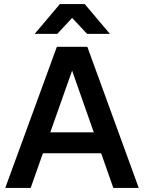

<svg xmlns="http://www.w3.org/2000/svg" viewBox="-20 -932 715 952"><path d="M6 0 262 -700H413L668 0H542L329 -606H346L132 0ZM118 -172 158 -276H518L559 -172ZM152 -764 277 -912H400L525 -764H412L304 -879H371L264 -764Z"/></svg>

Font: SUSE Thin SemiBold
Style: Regular
Weight: 600
Version: Version 1.000